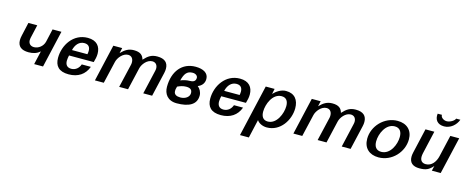

<svg xmlns="http://www.w3.org/2000/svg" viewBox="-44 -1524 6087 2509"><g transform="rotate(15 2999.5 -269.5)"><path d="M130 -318C124 -294 122 -272 122 -255C122 -170 175 -130 272 -130C336 -130 386 -148 425 -183L383 0H503L618 -500H498L458 -324C443 -260 383 -213 322 -213C272 -213 246 -245 246 -288C246 -297 247 -306 249 -316L291 -500H171Z M663 -160C663 -52 718 13 851 13C978 13 1068 -47 1108 -157H985C967 -105 925 -66 866 -66C806 -66 784 -104 784 -154C784 -177 789 -203 794 -227H1128C1139 -265 1149 -303 1149 -344C1149 -443 1095 -513 973 -513C778 -513 663 -333 663 -160ZM813 -305C831 -382 878 -435 947 -435C1007 -435 1027 -397 1027 -351C1027 -336 1025 -321 1022 -305Z M1205 0H1325L1395 -300C1408 -358 1469 -435 1539 -435C1587 -435 1611 -399 1611 -353C1611 -343 1611 -333 1608 -321L1533 0H1653L1723 -301C1736 -358 1795 -435 1866 -435C1913 -435 1938 -402 1938 -357C1938 -346 1936 -333 1933 -321L1859 0H1979L2055 -328C2060 -349 2062 -368 2062 -386C2062 -469 2013 -513 1913 -513C1835 -513 1791 -483 1735 -422C1720 -478 1685 -513 1597 -513C1526 -513 1479 -484 1424 -428L1440 -500H1320Z M2136 -163C2136 -69 2189 13 2314 13C2476 13 2579 -39 2579 -162C2579 -207 2555 -251 2522 -276C2578 -298 2607 -340 2607 -394C2607 -474 2535 -513 2432 -513C2250 -513 2136 -374 2136 -163ZM2282 -288C2305 -379 2336 -427 2414 -427C2456 -427 2483 -403 2483 -376C2483 -326 2445 -314 2400 -314C2365 -314 2317 -304 2282 -288ZM2252 -137C2252 -154 2252 -164 2263 -199C2300 -216 2336 -229 2379 -229C2436 -229 2461 -209 2461 -163C2461 -111 2407 -73 2340 -73C2290 -73 2252 -90 2252 -137Z M2722 -160C2722 -52 2777 13 2910 13C3037 13 3127 -47 3167 -157H3044C3026 -105 2984 -66 2925 -66C2865 -66 2843 -104 2843 -154C2843 -177 2848 -203 2853 -227H3187C3198 -265 3208 -303 3208 -344C3208 -443 3154 -513 3032 -513C2837 -513 2722 -333 2722 -160ZM2872 -305C2890 -382 2937 -435 3006 -435C3066 -435 3086 -397 3086 -351C3086 -336 3084 -321 3081 -305Z M3221 200H3341L3398 -50C3423 -11 3478 13 3532 13C3715 13 3828 -165 3828 -325C3828 -436 3773 -513 3655 -513C3588 -513 3526 -470 3487 -428L3502 -500H3382ZM3434 -175C3434 -276 3495 -432 3617 -432C3682 -432 3708 -387 3708 -322C3708 -221 3644 -65 3525 -65C3457 -65 3434 -115 3434 -175Z M3890 0H4010L4080 -300C4093 -358 4154 -435 4224 -435C4272 -435 4296 -399 4296 -353C4296 -343 4296 -333 4293 -321L4218 0H4338L4408 -301C4421 -358 4480 -435 4551 -435C4598 -435 4623 -402 4623 -357C4623 -346 4621 -333 4618 -321L4544 0H4664L4740 -328C4745 -349 4747 -368 4747 -386C4747 -469 4698 -513 4598 -513C4520 -513 4476 -483 4420 -422C4405 -478 4370 -513 4282 -513C4211 -513 4164 -484 4109 -428L4125 -500H4005Z M4839 -185C4839 -59 4919 13 5043 13C5224 13 5368 -144 5368 -317C5368 -440 5289 -513 5165 -513C4984 -513 4839 -355 4839 -185ZM4961 -182C4961 -285 5026 -434 5147 -434C5216 -434 5245 -386 5245 -317C5245 -214 5181 -66 5059 -66C4990 -66 4961 -113 4961 -182Z M5782 -674C5736 -674 5697 -709 5702 -739H5644C5633 -658 5676 -600 5766 -600C5852 -600 5924 -663 5951 -739H5894C5885 -709 5828 -674 5782 -674ZM5459 -107C5459 -29 5506 13 5597 13C5685 13 5724 -6 5779 -67L5763 0H5883L5999 -501H5879L5811 -207C5794 -134 5745 -61 5664 -61C5613 -61 5586 -90 5586 -141C5586 -155 5588 -171 5592 -190L5663 -500H5543L5466 -164C5461 -143 5459 -124 5459 -107Z"/></g></svg>

Font: Perun SemiBold Italic
Style: Regular
Weight: 400
Italic angle: -12°
Foundry: Copyright (c) Stefan Peev, Context Ltd, 2016
Version: Version 1.026